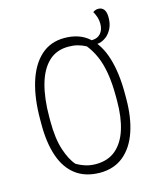

<svg xmlns="http://www.w3.org/2000/svg" viewBox="-123 -911 847 1019"><g transform="rotate(-15 300.0 -401.5)"><path d="M300 -720Q382 -720 433.5 -675Q485 -630 510 -548Q535 -466 535 -355V-325Q535 -221 508.5 -143.5Q482 -66 429.5 -23Q377 20 299 20Q219 19 167 -20.5Q115 -60 90 -133Q65 -206 65 -305V-335Q65 -451 91.5 -537.5Q118 -624 170.5 -672Q223 -720 300 -720ZM115 -312Q115 -217 135.5 -154.5Q156 -92 185 -60Q211 -45 236.5 -37.5Q262 -30 291 -30Q357 -30 400 -66.5Q443 -103 464 -169Q485 -235 485 -325V-348Q485 -423 475.5 -478.5Q466 -534 448 -574.5Q430 -615 405 -646Q383 -658 360 -664Q337 -670 309 -670Q243 -670 200 -629Q157 -588 136 -512.5Q115 -437 115 -335ZM485 -813Q492 -818 499 -820.5Q506 -823 515 -823Q534 -823 545 -809Q556 -795 556 -765Q556 -731 544.5 -707Q533 -683 516 -668Q505 -659 494 -653.5Q483 -648 473.5 -646Q464 -644 455 -644Q451 -644 446.5 -644Q442 -644 437 -644Q437 -647 437 -650Q437 -653 437 -656Q437 -659 437 -662.5Q437 -666 437 -671Q448 -671 459 -673.5Q470 -676 479 -683Q491 -692 498 -707.5Q505 -723 505 -745Q505 -764 499.5 -780.5Q494 -797 485 -813Z"/></g></svg>

Font: Recursive Monospace Casual Light
Style: Regular
Weight: 300
Version: Version 1.047